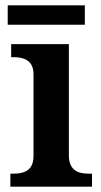

<svg xmlns="http://www.w3.org/2000/svg" viewBox="-20 -702 381 722"><path d="M9 -609H299V-682H9ZM19 0H326V-49H313C279 -49 239 -58 239 -117V-536H22V-487H31C65 -487 106 -478 106 -423V-115C106 -57 65 -49 31 -49H19Z"/></svg>

Font: Noto Serif Oriya SemiBold
Style: Regular
Weight: 600
Designer: David Williams
Foundry: Google LLC, David Williams
Version: Version 1.051